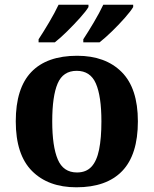

<svg xmlns="http://www.w3.org/2000/svg" viewBox="-20 -786 653 816"><path d="M304.6 10Q185 10 116 -59.3Q47 -128.7 47 -270.3Q47 -411 113.1 -480Q179.2 -549 308 -549Q428 -549 497 -480Q566 -411 566 -270.3Q566 -128.7 499.5 -59.3Q433 10 304.6 10ZM307.2 -53Q346 -53 368.7 -77.4Q391.3 -101.7 401.2 -150.5Q411 -199.2 411 -270Q411 -377 387.5 -431Q364 -485 306 -485Q248 -485 225 -431.2Q202 -377.5 202 -270Q202 -164 225.5 -108.5Q249 -53 307.2 -53ZM334 -619Q355 -651 379 -691.5Q403 -732 419 -766H546V-756Q536 -739 510.5 -710Q485 -681 455.5 -652.5Q426 -624 403 -606H334ZM144 -619Q165 -651 189 -691.5Q213 -732 229 -766H356V-756Q346 -739 320 -710Q294 -681 265 -652.5Q236 -624 213 -606H144Z"/></svg>

Font: Noto Serif Kannada
Style: Regular
Weight: 400
Designer: Universal Thirst, Indian Type Foundry and the Monotype Design Team
Foundry: Monotype Imaging Inc.
Version: Version 2.003